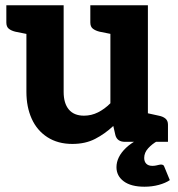

<svg xmlns="http://www.w3.org/2000/svg" viewBox="-20 -537 674 727"><path d="M254 8Q199 8 159.5 -17.5Q120 -43 100 -87.5Q80 -132 80 -189V-517H221V-189Q221 -146 240.5 -122.5Q260 -99 298 -99Q326 -99 351 -111.5Q376 -124 398 -146V-517H540V0H453Q424 0 417 -25L409 -60Q377 -30 340 -11Q303 8 254 8ZM518 0 531 -110 581 -99Q597 -96 606.5 -88Q616 -80 616 -65V0ZM102 -517 88 -407 38 -417Q22 -421 13 -428.5Q4 -436 4 -452V-517ZM420 -517 407 -407 357 -417Q341 -421 331.5 -428.5Q322 -436 322 -452V-517ZM589 86Q600 86 602 94L623 145Q607 156 581.5 163Q556 170 527 170Q476 170 448.5 149.5Q421 129 421 96Q421 77 430 58.5Q439 40 457.5 22.5Q476 5 503 -9L576 -3Q556 8 541 24.5Q526 41 526 61Q526 75 534 83Q542 91 557 91Q565 91 571.5 89.5Q578 88 582.5 87Q587 86 589 86Z"/></svg>

Font: Aleo ExtraBold
Style: Regular
Weight: 800
Designer: Alessio Laiso
Foundry: Alessio Laiso
Version: Version 2.001;gftools[0.9.29]